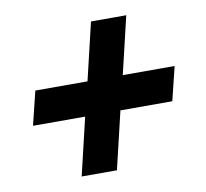

<svg xmlns="http://www.w3.org/2000/svg" viewBox="-63 -613 685 638"><g transform="rotate(-10 280.0 -294.0)"><path d="M163 -43 209 -237H33L61 -351H237L283 -545H402L356 -351H531L503 -237H328L282 -43Z"/></g></svg>

Font: Ubuntu Sans Mono
Style: Italic
Weight: 400
Italic angle: -13.5°
Monospace: yes
Designer: Dalton Maag Ltd
Foundry: Dalton Maag Ltd
Version: Version 1.006